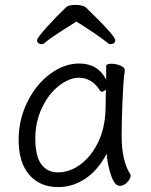

<svg xmlns="http://www.w3.org/2000/svg" viewBox="-20 -745 615 783"><path d="M263 -639Q186 -591 162 -570Q157 -565 149 -565Q141 -565 136 -569.5Q131 -574 131 -581Q131 -590 171 -634.5Q211 -679 250 -716Q261 -725 288 -725Q302 -725 314 -722Q326 -719 332 -713Q450 -599 450 -581Q450 -574 445 -569.5Q440 -565 432 -565Q424 -565 419 -570Q387 -596 314 -643Q311 -645 291 -657ZM476 -193Q476 -89 511 -35Q513 -31 513 -29Q513 -17 499 -2Q485 13 469 13Q448 13 433.5 -28Q419 -69 415 -118Q379 -50 327.5 -16Q276 18 217 18Q143 18 99.5 -32Q56 -82 56 -175Q56 -257 91.5 -329Q127 -401 184.5 -443.5Q242 -486 303 -486Q380 -486 413 -420V-475Q413 -485 434 -485Q453 -485 471 -477.5Q489 -470 489 -459V-457Q483 -419 479.5 -331.5Q476 -244 476 -193ZM395 -371Q391 -371 388 -375Q372 -402 349.5 -415Q327 -428 303 -428Q262 -428 220 -395Q178 -362 151 -305Q124 -248 124 -180Q124 -108 148.5 -75Q173 -42 216 -42Q264 -42 307.5 -74Q351 -106 379 -162.5Q407 -219 410 -291Q411 -301 411 -335L412 -380Q403 -371 395 -371Z"/></svg>

Font: Fusion Kai T
Style: Regular
Weight: 400
Designer: Fontworks Inc.
Version: Version 24.134;May 13, 2024